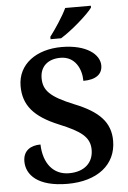

<svg xmlns="http://www.w3.org/2000/svg" viewBox="-62 -976 689 1030"><g transform="rotate(-5 283.0 -460.5)"><path d="M236 -784V-771H293C352 -807 442 -886 467 -921V-931H329C308 -886 265 -822 236 -784ZM260 10C420 10 523 -70 523 -199C523 -299 463 -360 333 -412C205 -464 170 -501 170 -567C170 -630 213 -667 280 -667C359 -667 392 -597 392 -533C461 -533 495 -561 495 -607C495 -666 426 -724 291 -724C156 -724 54 -653 54 -534C54 -432 108 -366 242 -311C356 -264 404 -230 404 -161C404 -92 356 -46 273 -46C188 -46 136 -111 133 -213C80 -213 39 -188 39 -130C39 -58 99 10 260 10Z"/></g></svg>

Font: Noto Serif Devanagari SemiBold
Style: Regular
Weight: 600
Designer: Universal Thirst, Indian Type Foundry and the Monotype Design Team
Foundry: Monotype Imaging Inc.
Version: Version 2.004